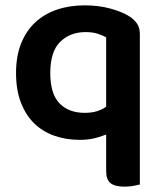

<svg xmlns="http://www.w3.org/2000/svg" viewBox="-20 -508 607 718"><path d="M503 182Q495 184 479.5 187Q464 190 446 190Q410 190 393.5 177Q377 164 377 131V-5Q358 3 333.5 9Q309 15 279 15Q227 15 183 -0.5Q139 -16 107.5 -47Q76 -78 58 -125Q40 -172 40 -235Q40 -298 59 -345.5Q78 -393 112 -424.5Q146 -456 193 -472Q240 -488 297 -488Q350 -488 394.5 -475.5Q439 -463 465 -446Q482 -435 492.5 -419.5Q503 -404 503 -381ZM297 -86Q322 -86 342 -92Q362 -98 377 -109V-368Q364 -376 345 -382Q326 -388 300 -388Q242 -388 205 -351.5Q168 -315 168 -235Q168 -157 202.5 -121.5Q237 -86 297 -86Z"/></svg>

Font: Baloo 2 SemiBold
Style: Regular
Weight: 600
Designer: Sarang Kulkarni and Ek Type
Foundry: Ek Type
Version: Version 1.640;hotconv 1.0.111;makeotfexe 2.5.65597; ttfautoh